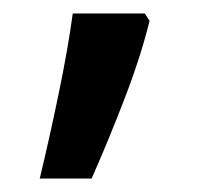

<svg xmlns="http://www.w3.org/2000/svg" viewBox="-20 -229 314 285"><path d="M195 -209 202 -198Q189 -145 164.5 -81.5Q140 -18 116 36H39Q53 -22 67 -89.5Q81 -157 88 -209Z"/></svg>

Font: Noto Sans Telugu UI Medium
Style: Regular
Weight: 500
Designer: Jelle Bosma - Monotype Design Team
Foundry: Monotype Imaging Inc.
Version: Version 2.005; ttfautohint (v1.8.4.7-5d5b)